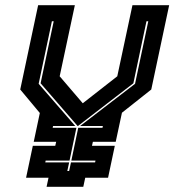

<svg xmlns="http://www.w3.org/2000/svg" viewBox="-20 -720 672 740"><path d="M159.5 0 167 -35H80.5L106.5 -158H193L196.5 -173.5H110L133.5 -284.5L58 -375L127 -700H268.5L210 -426L299 -322L432 -426L490.5 -700H632L563 -375L450 -285.5L426 -173.5H338L334.5 -158H422.5L396.5 -35H308.5L301 0ZM239.5 -61H246.5L253.5 -94H346.5L348 -101H255L281.5 -227.5H375L376.5 -234.5H289L500.5 -397L551.5 -638H544.5L494 -399L280.5 -234.5H279L136.5 -399L187 -638H180L129 -397L270 -234.5H184.5L183 -227.5H274.5L248 -101H156L154.5 -94H246.5Z"/></svg>

Font: Tourney ExtraBold
Style: Italic
Weight: 800
Italic angle: -12°
Version: Version 1.015